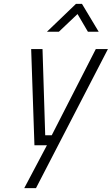

<svg xmlns="http://www.w3.org/2000/svg" viewBox="-20 -755 581 998"><path d="M286 -590 383 -682 437 -590H493L406 -735H375L224 -590ZM159 0H224L106 223H167L541 -500H478L249 -52H215L201 -500H142Z"/></svg>

Font: RazerF5 Light
Style: Italic
Weight: 300
Foundry: Razer Inc.
Version: Version 2